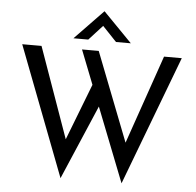

<svg xmlns="http://www.w3.org/2000/svg" viewBox="-63 -1014 1133 1110"><g transform="rotate(5 504.0 -458.5)"><path d="M41 -719H153L349 -167L332 -174L475 -544L520 -413L329 33ZM388 -719H485L697 -175L677 -179L864 -719H967L683 32ZM580 -779 487 -877 514 -883 419 -779H333L498 -950H499L666 -779Z"/></g></svg>

Font: Josefin Sans Thin
Style: Regular
Weight: 400
Version: Version 2.000